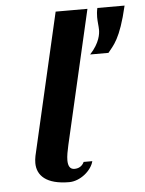

<svg xmlns="http://www.w3.org/2000/svg" viewBox="-50 -701 568 752"><g transform="rotate(-5 234.0 -325.0)"><path d="M317 -481H389C410 -508 438 -530 468 -660H361C358 -647 357 -635 357 -624C357 -605 360 -589 360 -574C360 -560 357 -524 317 -481ZM197 -660 69 -104C67 -94 66 -85 66 -76C66 -27 102 10 192 10C235 10 280 -27 289 -64H255C247 -47 233 -40 217 -40C199 -40 192 -54 192 -76C192 -92 196 -113 201 -135L322 -660Z"/></g></svg>

Font: Pfennig
Style: BoldItalic
Weight: 700
Italic angle: -13°
Version: Version 20100423